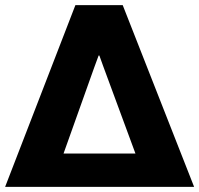

<svg xmlns="http://www.w3.org/2000/svg" viewBox="-20 -731 779 751"><path d="M0 0 274.9 -710.9H460L739.3 0ZM228.5 -130.4H509.8L383.3 -473.1L368.7 -513.7H365.7L348.1 -465.8Z"/></svg>

Font: Roboto Slab LO Black
Style: Regular
Weight: 900
Designer: Google
Version: Version 2.000